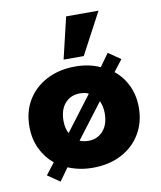

<svg xmlns="http://www.w3.org/2000/svg" viewBox="-77 -683 660 788"><g transform="rotate(-10 253.0 -289.0)"><path d="M112 43 61 8 98 -40Q64 -68 44.5 -109Q25 -150 25 -201Q25 -264 53.5 -311Q82 -358 133.5 -385Q185 -412 253 -412Q310 -412 356 -391L394 -444L445 -409L408 -361Q442 -334 461.5 -293Q481 -252 481 -201Q481 -140 452.5 -92Q424 -44 372.5 -17Q321 10 253 10Q225 10 199.5 5Q174 0 150 -10ZM158 -120 312 -323 303 -284Q293 -291 281.5 -295.5Q270 -300 253 -300Q214 -300 190.5 -273.5Q167 -247 167 -201Q167 -180 172 -164Q177 -148 190 -130ZM253 -102Q292 -102 315.5 -129Q339 -156 339 -201Q339 -222 334 -238.5Q329 -255 323 -262L347 -279L195 -79L210 -112Q219 -108 230 -105Q241 -102 253 -102ZM211 -448 252 -621H387L295 -448Z"/></g></svg>

Font: Rokkitt ExtraBold
Style: Regular
Weight: 800
Version: Version 3.103